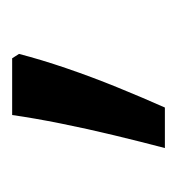

<svg xmlns="http://www.w3.org/2000/svg" viewBox="-8 -148 285 308"><g transform="rotate(-90 134.0 6.5)"><path d="M195 -116 202 -105Q193 -70 179 -29Q165 12 148.5 52.5Q132 93 116 129H51Q61 91 71.5 47.5Q82 4 90.5 -38.5Q99 -81 104 -116Z"/></g></svg>

Font: Noto Sans Sinhala
Style: Regular
Weight: 400
Designer: Jelle Bosma - Monotype Design Team
Foundry: Monotype Imaging Inc.
Version: Version 2.006